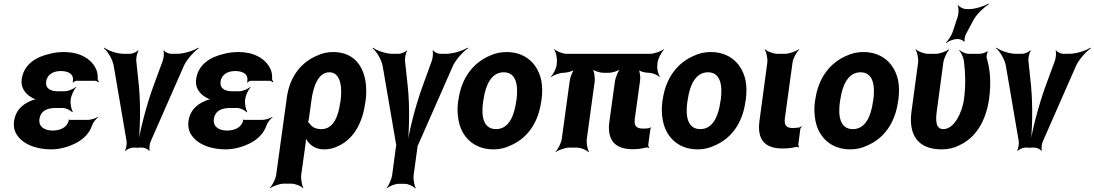

<svg xmlns="http://www.w3.org/2000/svg" viewBox="-20 -831 6162 1081"><path d="M276 -96C236 -96 196 -114 202 -160C209 -210 249 -223 294 -223H333C351 -223 378 -210 386 -199L390 -202C382 -213 375 -247 378 -269V-272C381 -293 396 -327 408 -338L406 -341C394 -330 363 -317 345 -317H306C266 -317 234 -332 240 -373C241 -380 243 -387 247 -394C260 -419 289 -431 322 -431C352 -431 384 -422 390 -395C392 -389 391 -372 389 -367L392 -366C395 -370 403 -376 409 -376H516C523 -376 530 -371 533 -368L537 -371C534 -375 529 -382 530 -388C531 -409 528 -427 520 -444C492 -503 424 -538 343 -538C313 -538 286 -535 260 -528C185 -511 114 -471 102 -384C96 -337 122 -304 155 -284C165 -277 183 -270 193 -269V-273C183 -274 164 -268 151 -262C104 -242 67 -207 59 -149C56 -124 59 -101 69 -82C101 -21 181 10 268 10C320 10 373 -6 416 -30C451 -50 484 -81 499 -126C504 -142 521 -162 532 -170L531 -173C520 -165 492 -156 475 -156H370C368 -156 369 -158 368 -159L365 -157C366 -156 367 -153 367 -151C356 -111 316 -96 276 -96Z M762 -347 747 -491C746 -506 753 -536 760 -545L757 -548C750 -538 725 -528 712 -528H677C639 -528 588 -546 567 -563L565 -559C586 -543 613 -498 620 -462L693 -34C695 -21 690 7 684 16L687 18C694 10 717 0 729 0H782C794 0 815 10 820 18L823 16C819 7 822 -21 828 -34L1016 -462C1033 -498 1074 -543 1099 -559L1097 -563C1072 -546 1015 -528 977 -528H943C930 -528 908 -538 903 -548L900 -545C905 -536 902 -506 897 -491L844 -347C803 -235 765 -85 753 3H757C769 -85 773 -235 762 -347Z M1258 -96C1218 -96 1178 -114 1184 -160C1191 -210 1231 -223 1276 -223H1315C1333 -223 1360 -210 1368 -199L1372 -202C1364 -213 1357 -247 1360 -269V-272C1363 -293 1378 -327 1390 -338L1388 -341C1376 -330 1345 -317 1327 -317H1288C1248 -317 1216 -332 1222 -373C1223 -380 1225 -387 1229 -394C1242 -419 1271 -431 1304 -431C1334 -431 1366 -422 1372 -395C1374 -389 1373 -372 1371 -367L1374 -366C1377 -370 1385 -376 1391 -376H1498C1505 -376 1512 -371 1515 -368L1519 -371C1516 -375 1511 -382 1512 -388C1513 -409 1510 -427 1502 -444C1474 -503 1406 -538 1325 -538C1295 -538 1268 -535 1242 -528C1167 -511 1096 -471 1084 -384C1078 -337 1104 -304 1137 -284C1147 -277 1165 -270 1175 -269V-273C1165 -274 1146 -268 1133 -262C1086 -242 1049 -207 1041 -149C1038 -124 1041 -101 1051 -82C1083 -21 1163 10 1250 10C1302 10 1355 -6 1398 -30C1433 -50 1466 -81 1481 -126C1486 -142 1503 -162 1514 -170L1513 -173C1502 -165 1474 -156 1457 -156H1352C1350 -156 1351 -158 1350 -159L1347 -157C1348 -156 1349 -153 1349 -151C1338 -111 1298 -96 1258 -96Z M1806 10C1834 10 1859 4 1887 -10C1969 -49 2020 -134 2036 -250L2038 -260C2044 -301 2043 -338 2038 -372C2023 -468 1965 -538 1856 -538C1825 -538 1795 -532 1768 -519C1678 -483 1611 -401 1595 -282L1535 153C1532 177 1513 214 1499 227L1501 229C1516 217 1554 203 1578 203H1619C1643 203 1677 217 1686 229L1688 227C1680 214 1673 177 1676 153L1701 -26C1703 -39 1703 -57 1700 -66L1696 -64C1699 -55 1707 -41 1714 -32C1735 -7 1763 10 1806 10ZM1790 -104C1757 -104 1735 -116 1723 -136C1720 -139 1714 -146 1712 -145L1713 -141C1715 -143 1719 -159 1719 -162L1734 -270C1744 -344 1772 -424 1834 -424C1849 -424 1861 -420 1871 -411C1901 -384 1906 -327 1897 -260L1895 -250C1884 -172 1855 -104 1790 -104Z M2276 -342 2260 -491C2259 -506 2266 -536 2272 -545L2270 -547C2263 -538 2237 -528 2224 -528H2190C2152 -528 2101 -546 2080 -563L2078 -559C2099 -543 2126 -498 2134 -462L2210 -19C2211 -18 2211 -9 2212 -9V-13C2211 -13 2209 -4 2209 -3L2188 154C2185 178 2168 215 2156 228L2157 230C2170 218 2204 204 2224 204H2259C2279 204 2309 218 2318 230L2321 228C2313 215 2306 178 2309 154L2330 1C2330 0 2331 -9 2330 -9L2329 -5C2330 -5 2333 -14 2334 -15L2531 -462C2548 -498 2590 -543 2615 -559L2613 -563C2588 -546 2530 -528 2492 -528H2458C2445 -528 2424 -538 2418 -548L2415 -545C2420 -536 2417 -506 2412 -491L2358 -342C2317 -230 2280 -80 2269 8H2273C2284 -80 2288 -229 2276 -342Z M2561 -269 2559 -259C2554 -220 2556 -185 2562 -152C2580 -58 2650 10 2758 10C2792 10 2824 3 2852 -11C2944 -49 3010 -134 3027 -259L3029 -269C3034 -308 3034 -343 3028 -376C3009 -470 2940 -538 2832 -538C2798 -538 2767 -531 2739 -518C2646 -479 2578 -394 2561 -269ZM2888 -269 2886 -259C2875 -176 2843 -104 2773 -104C2702 -104 2688 -175 2700 -259L2702 -269C2713 -351 2746 -424 2816 -424C2886 -424 2899 -352 2888 -269Z M3542 9C3571 9 3594 6 3616 0C3621 -2 3630 0 3633 3L3635 0C3632 -3 3629 -12 3630 -17L3642 -105C3642 -108 3646 -111 3647 -113L3645 -115C3644 -114 3640 -110 3637 -110C3627 -108 3615 -107 3602 -107C3562 -107 3549 -122 3554 -162L3584 -379C3587 -399 3582 -433 3573 -444L3569 -441C3578 -430 3612 -421 3633 -421C3653 -421 3683 -409 3692 -398L3695 -401C3686 -412 3678 -443 3681 -464L3682 -478C3685 -502 3705 -539 3719 -552L3717 -554C3702 -542 3663 -528 3639 -528H3172C3148 -528 3113 -542 3102 -554L3100 -552C3110 -539 3118 -502 3115 -478L3114 -464C3111 -444 3095 -412 3082 -401L3085 -398C3098 -409 3131 -421 3151 -421C3171 -421 3206 -430 3219 -441L3217 -444C3204 -433 3191 -398 3188 -378L3143 -50C3140 -26 3121 11 3107 24L3108 26C3123 14 3162 0 3186 0H3227C3251 0 3284 14 3293 26L3296 24C3288 11 3281 -26 3284 -50L3328 -371C3331 -395 3325 -435 3314 -447L3312 -445C3322 -432 3358 -421 3378 -421H3406C3426 -421 3464 -432 3478 -445L3476 -447C3461 -435 3445 -395 3442 -371L3411 -147C3397 -44 3440 9 3542 9Z M3711 -269 3709 -259C3704 -220 3706 -185 3712 -152C3730 -58 3800 10 3908 10C3942 10 3974 3 4002 -11C4094 -49 4160 -134 4177 -259L4179 -269C4184 -308 4184 -343 4178 -376C4159 -470 4090 -538 3982 -538C3948 -538 3917 -531 3889 -518C3796 -479 3728 -394 3711 -269ZM4038 -269 4036 -259C4025 -176 3993 -104 3923 -104C3852 -104 3838 -175 3850 -259L3852 -269C3863 -351 3896 -424 3966 -424C4036 -424 4049 -352 4038 -269Z M4386 5C4415 5 4438 2 4460 -3C4465 -5 4474 -3 4477 0L4479 -3C4476 -6 4474 -15 4475 -20L4486 -105C4487 -110 4492 -115 4494 -118L4491 -120C4489 -118 4483 -113 4478 -113L4470 -112L4446 -110C4407 -110 4394 -125 4399 -165L4442 -478C4445 -502 4465 -539 4480 -552L4477 -554C4462 -542 4423 -528 4399 -528H4357C4333 -528 4298 -542 4287 -554L4285 -552C4295 -539 4303 -502 4300 -478L4256 -150C4242 -47 4284 5 4386 5Z M4570 -269 4568 -259C4563 -220 4565 -185 4571 -152C4589 -58 4659 10 4767 10C4801 10 4833 3 4861 -11C4953 -49 5019 -134 5036 -259L5038 -269C5043 -308 5043 -343 5037 -376C5018 -470 4949 -538 4841 -538C4807 -538 4776 -531 4748 -518C4655 -479 4587 -394 4570 -269ZM4897 -269 4895 -259C4884 -176 4852 -104 4782 -104C4711 -104 4697 -175 4709 -259L4711 -269C4722 -351 4755 -424 4825 -424C4895 -424 4908 -352 4897 -269Z M5281 10C5318 10 5350 3 5379 -12C5473 -54 5531 -148 5549 -276C5561 -365 5555 -440 5536 -502C5533 -512 5536 -533 5542 -540L5539 -542C5532 -536 5507 -528 5496 -528H5434C5415 -528 5392 -540 5382 -550L5381 -546C5391 -536 5404 -509 5407 -488C5415 -424 5418 -354 5408 -276C5402 -231 5386 -188 5368 -159C5350 -131 5325 -104 5291 -104C5249 -104 5247 -151 5254 -203L5291 -478C5294 -502 5312 -539 5324 -552L5322 -554C5309 -542 5272 -528 5248 -528H5206C5182 -528 5147 -542 5136 -554L5134 -552C5144 -539 5152 -502 5149 -478L5112 -204C5093 -65 5154 10 5281 10ZM5373 -740 5344 -652C5337 -631 5318 -602 5306 -592L5308 -589C5320 -599 5348 -611 5367 -611H5376C5386 -611 5405 -603 5407 -596L5411 -598C5408 -605 5413 -629 5419 -640L5463 -722C5482 -755 5523 -793 5548 -807L5546 -811C5521 -796 5471 -780 5440 -780H5419C5405 -780 5382 -791 5376 -801L5372 -799C5378 -789 5378 -757 5373 -740Z M5785 -347 5770 -491C5769 -506 5776 -536 5783 -545L5780 -548C5773 -538 5748 -528 5735 -528H5700C5662 -528 5611 -546 5590 -563L5588 -559C5609 -543 5636 -498 5643 -462L5716 -34C5718 -21 5713 7 5707 16L5710 18C5717 10 5740 0 5752 0H5805C5817 0 5838 10 5843 18L5846 16C5842 7 5845 -21 5851 -34L6039 -462C6056 -498 6097 -543 6122 -559L6120 -563C6095 -546 6038 -528 6000 -528H5966C5953 -528 5931 -538 5926 -548L5923 -545C5928 -536 5925 -506 5920 -491L5867 -347C5826 -235 5788 -85 5776 3H5780C5792 -85 5796 -235 5785 -347Z"/></svg>

Font: Asimov
Style: EdgeNarIt
Weight: 500
Designer: Google
Version: Version 2.000980: 2014